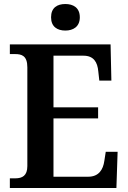

<svg xmlns="http://www.w3.org/2000/svg" viewBox="-20 -935 638 955"><path d="M305 -783C344 -783 377 -802 377 -849C377 -897 344 -915 305 -915C265 -915 234 -897 234 -849C234 -802 265 -783 305 -783ZM29 0H559L565 -180H506L499 -135C493 -91 471 -56 419 -56H246V-346H468V-401H246V-658H395C446 -658 465 -626 469 -579L474 -534H534L530 -714H29V-666H55C88 -666 116 -658 116 -600V-109C116 -61 91 -48 56 -48H29Z"/></svg>

Font: Noto Serif Devanagari SemiCondensed SemiBold
Style: Regular
Weight: 600
Width: 4
Designer: Universal Thirst, Indian Type Foundry and the Monotype Design Team
Foundry: Monotype Imaging Inc.
Version: Version 2.004